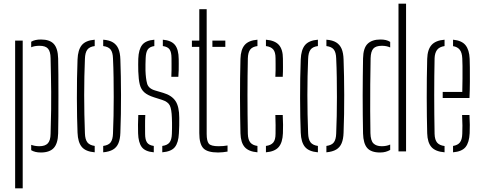

<svg xmlns="http://www.w3.org/2000/svg" viewBox="-20 -820 2610 1040"><path d="M62 200V-600H103V200ZM149 -35.5Q158.5 -32 169.5 -30Q180.5 -28 193 -28Q224.5 -28 239 -43.5Q253.5 -59 254 -95Q256.5 -172.5 257 -226.2Q257.5 -280 257.2 -322.5Q257 -365 256 -407.8Q255 -450.5 254 -505Q253.5 -541 240 -556.5Q226.5 -572 194 -572Q167 -572 149 -564V-594Q159 -600 172 -603Q185 -606 202 -606Q249.5 -606 271.5 -582Q293.5 -558 295 -503Q296 -469.5 296.2 -415.5Q296.5 -361.5 296.5 -301.5Q296.5 -241.5 296.2 -187Q296 -132.5 295 -97Q293.5 -42.5 271 -18.2Q248.5 6 201 6Q169.5 6 149 -6.5Z M400 -101Q398.5 -138 397.5 -186.2Q396.5 -234.5 396.5 -288.2Q396.5 -342 397.2 -395.8Q398 -449.5 400 -498Q402 -550 423 -575.5Q444 -601 493 -605V-570.5Q465 -567 453 -551Q441 -535 440 -501Q438 -456 437 -406.2Q436 -356.5 436 -304.8Q436 -253 437 -200.8Q438 -148.5 440 -98Q441 -65 453 -49.2Q465 -33.5 493 -29.5V5Q444 1 423 -24.2Q402 -49.5 400 -101ZM539 5V-29.5Q568.5 -33.5 579.8 -49.5Q591 -65.5 592 -96Q594 -142 595 -192Q596 -242 596 -294.5Q596 -347 595.2 -399.8Q594.5 -452.5 592 -504Q591 -536.5 579 -551.8Q567 -567 539 -570.5V-605Q572.5 -602.5 592.2 -590.2Q612 -578 621.5 -555.5Q631 -533 632 -498Q633.5 -455.5 634.5 -406.5Q635.5 -357.5 635.5 -305.8Q635.5 -254 634.8 -202Q634 -150 632 -101Q631 -67 621.5 -44.2Q612 -21.5 592 -9.8Q572 2 539 5Z M728 -98Q727.5 -122 727.5 -143.8Q727.5 -165.5 729 -197H767Q765.5 -167 765.8 -140.8Q766 -114.5 766 -95Q766 -63 776.5 -48Q787 -33 813 -29.5V5Q766 1 747.8 -23.5Q729.5 -48 728 -98ZM859 5V-29.5Q886 -33 898 -48Q910 -63 911 -95Q911.5 -111 911.8 -126Q912 -141 911.8 -155Q911.5 -169 911 -182Q909.5 -228 900 -248.2Q890.5 -268.5 858 -279L814 -293Q779.5 -304 761.8 -319.8Q744 -335.5 737.2 -362.2Q730.5 -389 729 -433Q728.5 -456.5 728.5 -470.8Q728.5 -485 729 -502Q731 -552 750 -576.5Q769 -601 816 -605V-570.5Q791 -567 780.5 -552Q770 -537 769 -504Q768.5 -490.5 768 -471.8Q767.5 -453 768 -438Q769.5 -394.5 776.8 -367.5Q784 -340.5 820 -330L864 -317Q910 -303.5 930.5 -273Q951 -242.5 951 -181Q951 -156.5 950.8 -139.5Q950.5 -122.5 949 -97Q946.5 -47.5 927.2 -23.2Q908 1 859 5ZM908 -404Q909 -423 909.2 -441.5Q909.5 -460 909.2 -476.2Q909 -492.5 909 -505Q909 -537 898.8 -552Q888.5 -567 862 -570.5V-605Q908 -601 927.8 -576.5Q947.5 -552 948 -500Q948 -492.5 948.2 -476Q948.5 -459.5 948 -440Q947.5 -420.5 946 -404Z M1019.5 -566V-600H1059.5V-770H1099.5V-95Q1099.5 -56 1111 -42Q1122.5 -28 1163.5 -28Q1179.5 -28 1189.2 -29Q1199 -30 1212.5 -32V1Q1200.5 3 1187.8 4.5Q1175 6 1161.5 6Q1103 6 1081.2 -17.2Q1059.5 -40.5 1059.5 -99V-566ZM1130.5 -566V-600H1200.5V-566Z M1282.5 -98Q1281.5 -141 1280.8 -190Q1280 -239 1280 -291.2Q1280 -343.5 1280.5 -396.8Q1281 -450 1282.5 -501Q1284 -551.5 1305.2 -576.2Q1326.5 -601 1374.5 -605V-570.5Q1347.5 -567 1335.5 -551.8Q1323.5 -536.5 1322.5 -504Q1321.5 -457.5 1321 -407.5Q1320.5 -357.5 1320.5 -305.2Q1320.5 -253 1321 -200Q1321.5 -147 1322.5 -95Q1323.5 -63 1336 -48Q1348.5 -33 1374.5 -29.5V5Q1326.5 1 1305.2 -23.5Q1284 -48 1282.5 -98ZM1420.5 5V-29.5Q1447.5 -33 1460 -47.8Q1472.5 -62.5 1472.5 -95Q1472.5 -119 1472.8 -143Q1473 -167 1471.5 -197H1511.5Q1513 -172.5 1513.2 -144.2Q1513.5 -116 1512.5 -98Q1510.5 -48 1489.5 -23.5Q1468.5 1 1420.5 5ZM1471.5 -404Q1472.5 -423 1472.8 -440.2Q1473 -457.5 1472.8 -473.5Q1472.5 -489.5 1472.5 -505Q1472.5 -537.5 1460 -552.2Q1447.5 -567 1420.5 -570.5V-605Q1469 -601 1490.8 -576.5Q1512.5 -552 1512.5 -502Q1512.5 -479.5 1512.8 -455.8Q1513 -432 1511.5 -404Z M1609 -101Q1607.5 -138 1606.5 -186.2Q1605.5 -234.5 1605.5 -288.2Q1605.5 -342 1606.2 -395.8Q1607 -449.5 1609 -498Q1611 -550 1632 -575.5Q1653 -601 1702 -605V-570.5Q1674 -567 1662 -551Q1650 -535 1649 -501Q1647 -456 1646 -406.2Q1645 -356.5 1645 -304.8Q1645 -253 1646 -200.8Q1647 -148.5 1649 -98Q1650 -65 1662 -49.2Q1674 -33.5 1702 -29.5V5Q1653 1 1632 -24.2Q1611 -49.5 1609 -101ZM1748 5V-29.5Q1777.5 -33.5 1788.8 -49.5Q1800 -65.5 1801 -96Q1803 -142 1804 -192Q1805 -242 1805 -294.5Q1805 -347 1804.2 -399.8Q1803.5 -452.5 1801 -504Q1800 -536.5 1788 -551.8Q1776 -567 1748 -570.5V-605Q1781.5 -602.5 1801.2 -590.2Q1821 -578 1830.5 -555.5Q1840 -533 1841 -498Q1842.5 -455.5 1843.5 -406.5Q1844.5 -357.5 1844.5 -305.8Q1844.5 -254 1843.8 -202Q1843 -150 1841 -101Q1840 -67 1830.5 -44.2Q1821 -21.5 1801 -9.8Q1781 2 1748 5Z M1946.5 -97Q1945.5 -146.5 1945 -198.8Q1944.5 -251 1944.5 -303.5Q1944.5 -356 1945.2 -406.5Q1946 -457 1946.5 -503Q1947.5 -560 1971.5 -583Q1995.5 -606 2040.5 -606Q2057 -606 2070 -603Q2083 -600 2093.5 -593V-563Q2074 -572 2048.5 -572Q2015.5 -572 2002 -556.5Q1988.5 -541 1987.5 -505Q1986 -436.5 1985.5 -362.2Q1985 -288 1985.2 -219.5Q1985.5 -151 1986.5 -99Q1987.5 -58 2003 -43Q2018.5 -28 2047.5 -28Q2074 -28 2093.5 -37V-8Q2082.5 -1.5 2069.2 2.2Q2056 6 2038.5 6Q1990.5 6 1969.2 -18.2Q1948 -42.5 1946.5 -97ZM2138.5 0V-800H2179.5V0Z M2294 -98Q2293 -141 2292.2 -190Q2291.5 -239 2291.5 -291.2Q2291.5 -343.5 2292 -396.8Q2292.5 -450 2294 -501Q2295.5 -551.5 2317.5 -576.2Q2339.5 -601 2388 -605V-570.5Q2359 -566 2347 -549.2Q2335 -532.5 2334 -504Q2333 -458 2332.5 -408Q2332 -358 2332 -305.8Q2332 -253.5 2332.5 -200.5Q2333 -147.5 2334 -95Q2335 -62.5 2347.8 -47.5Q2360.5 -32.5 2388 -29V5Q2338.5 1 2317 -23.5Q2295.5 -48 2294 -98ZM2434 5V-29.5Q2459.5 -33.5 2471.2 -48.5Q2483 -63.5 2484 -95Q2485 -110 2484.8 -139.8Q2484.5 -169.5 2483 -197H2523Q2524.5 -174 2524.8 -144Q2525 -114 2524 -98Q2521.5 -48 2501.8 -23.5Q2482 1 2434 5ZM2378 -289V-322H2484Q2485 -357.5 2485.2 -394.8Q2485.5 -432 2485.2 -461.8Q2485 -491.5 2484 -504Q2482.5 -535.5 2470 -551Q2457.5 -566.5 2434 -570V-605Q2481.5 -600.5 2501.8 -575Q2522 -549.5 2524 -502Q2524.5 -491 2525 -456.2Q2525.5 -421.5 2525.2 -376.2Q2525 -331 2523 -289Z"/></svg>

Font: Big Shoulders Stencil Text Thin Thin
Style: Regular
Weight: 250
Version: Version 2.001